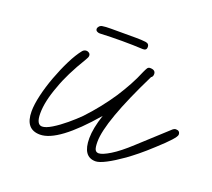

<svg xmlns="http://www.w3.org/2000/svg" viewBox="-88 -547 765 693"><g transform="rotate(20 294.5 -200.5)"><path d="M339 34Q290 34 290 -37Q290 -75 308 -129Q187 12 118 12Q61 12 61 -57Q61 -83 69.5 -119.5Q78 -156 92.5 -195Q107 -234 124 -268Q141 -302 158 -323Q164 -330 173 -330Q178 -330 183 -326.5Q188 -323 188 -316Q188 -310 181 -299Q136 -225 117 -170Q93 -107 93 -61Q93 -18 115 -18Q129 -18 152 -32Q175 -46 199.5 -66.5Q224 -87 242 -105Q292 -158 332 -218Q350 -246 364.5 -272.5Q379 -299 391 -328Q396 -339 399.5 -344.5Q403 -350 410 -350Q431 -350 431 -334Q431 -324 424 -320Q322 -113 322 -35Q322 -14 326 -5.5Q330 3 340 3Q354 3 383.5 -15Q413 -33 453 -70L558 -166Q566 -174 573 -174Q589 -174 589 -159Q589 -146 526 -89Q499 -64 478 -47Q457 -30 439 -17Q405 7 379 20.5Q353 34 339 34ZM196 -405Q190 -405 185 -408Q180 -411 180 -417Q180 -422 184.5 -427Q189 -432 196 -433Q207 -435 228 -435Q249 -435 274 -435Q299 -435 323 -435Q347 -435 362 -433Q376 -431 376 -418Q376 -405 362 -405Q343 -406 322.5 -406.5Q302 -407 281 -407Q259 -407 238 -406.5Q217 -406 196 -405Z"/></g></svg>

Font: Oooh Baby
Style: Regular
Weight: 400
Designer: Robert E. Leuschke
Foundry: Robert E. Leuschke
Version: Version 1.011; ttfautohint (v1.8.3)